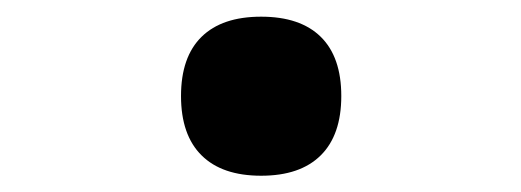

<svg xmlns="http://www.w3.org/2000/svg" viewBox="-20 -392 640 236"><path d="M202.5 -274Q202.5 -322 227.8 -346.8Q253 -371.5 301 -371.5Q349 -371.5 374.2 -346.8Q399.5 -322 399.5 -274Q399.5 -226 374.2 -201Q349 -176 301 -176Q253 -176 227.8 -201Q202.5 -226 202.5 -274Z"/></svg>

Font: JuliaMono SemiBold
Style: Regular
Weight: 600
Monospace: yes
Designer: cormullion
Foundry: corm
Version: Version 0.055; ttfautohint (v1.8.4)